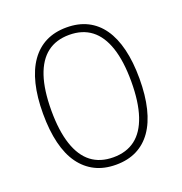

<svg xmlns="http://www.w3.org/2000/svg" viewBox="-130 -827 900 948"><g transform="rotate(-20 320.5 -352.5)"><path d="M321 8Q259 8 212 -15.5Q165 -39 132.5 -84Q100 -129 83.5 -196.5Q67 -264 67 -352Q67 -439 83.5 -506.5Q100 -574 132.5 -620Q165 -666 212 -689.5Q259 -713 321 -713Q383 -713 430 -689.5Q477 -666 509 -620.5Q541 -575 557.5 -507.5Q574 -440 574 -353Q574 -265 557.5 -197.5Q541 -130 509 -84.5Q477 -39 430 -15.5Q383 8 321 8ZM321 -31Q390 -31 436.5 -66.5Q483 -102 507 -174Q531 -246 531 -353Q531 -460 507 -531.5Q483 -603 436.5 -638.5Q390 -674 321 -674Q252 -674 205.5 -638.5Q159 -603 135 -531.5Q111 -460 111 -352Q111 -246 135 -174Q159 -102 205.5 -66.5Q252 -31 321 -31Z"/></g></svg>

Font: Nunito Sans 10pt Condensed ExtraLight
Style: Regular
Weight: 250
Width: 3
Designer: Vernon Adams
Foundry: Vernon Adams
Version: Version 3.101;gftools[0.9.27]